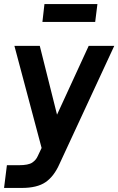

<svg xmlns="http://www.w3.org/2000/svg" viewBox="-20 -726 583 946"><path d="M199 -706H460L449 -618H189ZM0 200 14 88H73Q120 88 139 75Q158 62 166 43L185 3L51 -500H176L261 -161L417 -500H543L273 82Q246 143 204.5 171.5Q163 200 87 200Z"/></svg>

Font: Haskoy Bold
Style: Italic
Weight: 700
Designer: Ertekin Erdin
Foundry: Ertekin Erdin
Version: Version 2.000; ttfautohint (v1.8.4.7-5d5b)